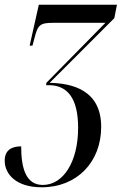

<svg xmlns="http://www.w3.org/2000/svg" viewBox="-56 -556 520 816"><path d="M121 240C271 240 374 133 374 -17C374 -174 250 -202 155 -204L430 -479L441 -536H109L70 -362H82L91 -396C105 -451 115 -459 171 -459H392L141 -204L140 -194H151C228 -194 276 -142 276 -13C276 132 213 230 126 230C53 230 34 157 34 66C-9 66 -36 84 -36 127C-36 182 10 240 121 240Z"/></svg>

Font: Noto Serif Display ExtraCondensed Medium
Style: Italic
Weight: 500
Width: 2
Italic angle: -12°
Designer: Monotype Design Team
Foundry: Monotype Imaging Inc.
Version: Version 2.009